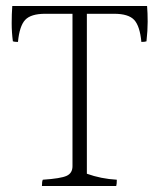

<svg xmlns="http://www.w3.org/2000/svg" viewBox="-20 -671 534 641"><path d="M471 -651Q473 -628 473 -598.5Q473 -569 469 -533Q463 -531 452 -531Q447 -584 428 -604.5Q409 -625 361 -625H270V-91Q317 -74 370 -71Q370 -56 368 -50H120Q120 -66 123 -71Q183 -75 202.5 -84Q222 -93 222 -116V-625H131Q83 -625 64 -604.5Q45 -584 40 -531Q28 -531 23 -533Q19 -563 19 -593.5Q19 -624 21 -651Z"/></svg>

Font: Halant Light
Style: Regular
Weight: 300
Designer: Hitesh Malaviya (Devanagari), Satya Rajpurohit (Latin)
Foundry: Indian Type Foundry
Version: Version 1.101;PS 1.0;hotconv 1.0.78;makeotf.lib2.5.61930; tt